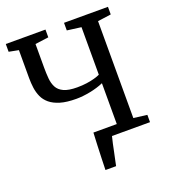

<svg xmlns="http://www.w3.org/2000/svg" viewBox="-162 -863 1037 1162"><g transform="rotate(-20 356.5 -281.5)"><path d="M316 180Q317 145 318.2 105.2Q319.5 65.5 321.2 24Q323 -17.5 325 -58H475.5V-321Q438 -304.5 389.8 -294.8Q341.5 -285 298 -285Q237 -285 196.2 -297.2Q155.5 -309.5 130.5 -330.2Q105.5 -351 93 -378.5Q80.5 -406 76.2 -437.5Q72 -469 72 -501V-681L10 -693V-743H265.5V-693L179 -681.5V-529.5Q179 -492.5 181.8 -460Q184.5 -427.5 197.5 -402.2Q210.5 -377 241 -362.8Q271.5 -348.5 327 -348.5Q360 -348.5 388.5 -352.5Q417 -356.5 439.2 -362.8Q461.5 -369 475.5 -376V-682L385 -694V-743H668V-694L582 -682V-58L668.5 -47V0H423.5Q418.5 18 413 44.2Q407.5 70.5 401.8 98Q396 125.5 391.2 147.8Q386.5 170 384.5 180Z"/></g></svg>

Font: Merriweather 24pt
Style: Regular
Weight: 400
Designer: Eben Sorkin
Foundry: Eben Sorkin
Version: Version 2.100